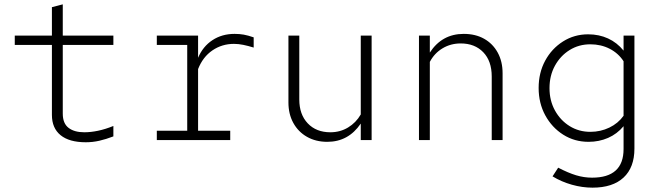

<svg xmlns="http://www.w3.org/2000/svg" viewBox="-20 -645 3040 884"><path d="M375 10Q299 10 259 -22.5Q219 -55 219 -116V-438H48V-481H219V-612L269 -625V-481H502V-438H269V-122Q269 -77 295.5 -56.5Q322 -36 368 -36Q398 -36 431.5 -43Q465 -50 502 -65V-17Q468 -4 437.5 3Q407 10 375 10Z M702 0V-43H842V-438H702V-481H892V-379Q914 -431 958 -460Q1002 -489 1060 -489Q1083 -489 1102.5 -485.5Q1122 -482 1148 -473V-426Q1122 -434 1100 -438.5Q1078 -443 1057 -443Q1002 -443 958 -413Q914 -383 892 -327V-43H1040V0Z M1487 8Q1434 8 1393.5 -15Q1353 -38 1330.5 -79Q1308 -120 1308 -173V-481H1358V-187Q1358 -118 1397 -77Q1436 -36 1501 -36Q1546 -36 1582.5 -58Q1619 -80 1641 -118V-481H1691V0H1641V-76Q1584 8 1487 8Z M1909 0V-481H1959V-403Q2015 -489 2115 -489Q2169 -489 2209 -466.5Q2249 -444 2271.5 -403Q2294 -362 2294 -308V0H2244V-293Q2244 -364 2205 -404.5Q2166 -445 2101 -445Q2055 -445 2017.5 -422.5Q1980 -400 1959 -360V0Z M2708 219Q2661 219 2613 205.5Q2565 192 2524 167L2550 127Q2596 151 2632.5 162Q2669 173 2706 173Q2851 173 2851 41V-64Q2821 -28 2779.5 -10Q2738 8 2690 8Q2625 8 2573 -25Q2521 -58 2490.5 -114Q2460 -170 2460 -240Q2460 -310 2490 -365.5Q2520 -421 2572 -454Q2624 -487 2688 -487Q2738 -487 2779.5 -468Q2821 -449 2851 -412V-481H2901V39Q2901 126 2851 172.5Q2801 219 2708 219ZM2698 -38Q2745 -38 2785.5 -57.5Q2826 -77 2851 -112V-363Q2827 -400 2787 -420.5Q2747 -441 2698 -441Q2645 -441 2602.5 -414.5Q2560 -388 2535 -342.5Q2510 -297 2510 -239Q2510 -182 2535 -136.5Q2560 -91 2602.5 -64.5Q2645 -38 2698 -38Z"/></svg>

Font: Red Hat Mono VF Light
Style: Regular
Weight: 300
Monospace: yes
Designer: Pentagram, MCKL
Foundry: Pentagram, MCKL
Version: Version 1.023